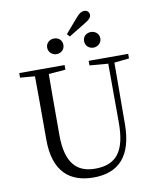

<svg xmlns="http://www.w3.org/2000/svg" viewBox="-110 -1133 1016 1234"><g transform="rotate(-10 398.5 -516.5)"><path d="M303 -806C332 -806 356 -827 356 -857C356 -889 332 -908 303 -908C276 -908 250 -889 250 -857C250 -827 276 -806 303 -806ZM406 -903 511 -967C546 -987 558 -1002 558 -1018C558 -1036 544 -1049 525 -1049C508 -1049 494 -1041 472 -1016L390 -921ZM544 -806C571 -806 597 -827 597 -857C597 -889 571 -908 544 -908C515 -908 491 -889 491 -857C491 -827 515 -806 544 -806ZM498 -698 619 -688 620 -306C621 -114 556 -38 420 -38C302 -38 230 -105 230 -291V-391C230 -493 230 -591 231 -689L341 -698V-728H45V-698L141 -690C142 -591 142 -491 142 -391V-276C142 -66 246 16 401 16C567 16 656 -82 657 -286L659 -688L756 -698V-728H498Z"/></g></svg>

Font: Source Han Serif KR
Style: Regular
Weight: 400
Designer: Ryoko NISHIZUKA 西塚涼子 (kana & ideographs); Frank Grießhammer (Latin, Greek & Cyrillic); Wenlong ZHANG 张文龙 (bopomofo); San
Foundry: Adobe
Version: Version 2.001;hotconv 1.1.0;makeotfexe 2.6.0